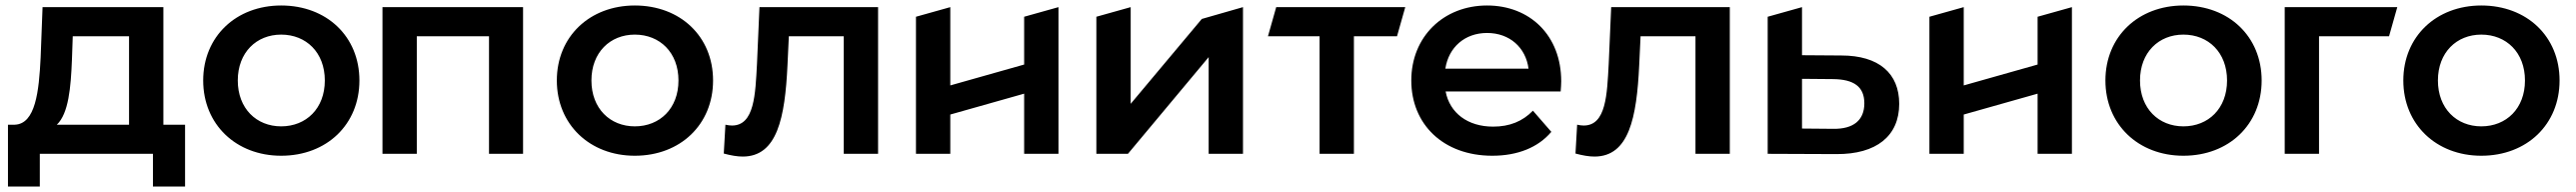

<svg xmlns="http://www.w3.org/2000/svg" viewBox="-20 -560 9381 699"><path d="M654 -106H575V-534H135L128 -351C122 -226 109 -109 34 -106H9V119H125V0H537V119H654ZM245 -428H450V-106H187C230 -147 238 -242 242 -342Z M1004 7C1170 7 1289 -107 1289 -267C1289 -427 1170 -540 1004 -540C840 -540 720 -427 720 -267C720 -107 840 7 1004 7ZM1004 -100C914 -100 846 -165 846 -267C846 -369 914 -434 1004 -434C1095 -434 1163 -369 1163 -267C1163 -165 1095 -100 1004 -100Z M1885 -534H1373V0H1498V-428H1761V0H1885Z M2292 7C2458 7 2577 -107 2577 -267C2577 -427 2458 -540 2292 -540C2128 -540 2008 -427 2008 -267C2008 -107 2128 7 2292 7ZM2292 -100C2202 -100 2134 -165 2134 -267C2134 -369 2202 -434 2292 -434C2383 -434 2451 -369 2451 -267C2451 -165 2383 -100 2292 -100Z M3178 -534H2746L2737 -328C2731 -217 2728 -103 2646 -103C2639 -103 2631 -104 2622 -106L2616 -1C2642 6 2665 10 2685 10C2811 10 2839 -132 2848 -322L2853 -428H3053V0H3178Z M3316 -499V0H3441V-143L3710 -219V0H3835V-534L3710 -499V-325L3441 -249V-534Z M3973 0H4088L4382 -352V0H4507V-534L4357 -491L4098 -182V-534L3973 -499Z M5068 -428 5098 -534H4628L4598 -428H4786V0H4911V-428Z M5666 -264C5666 -431 5552 -540 5396 -540C5237 -540 5120 -426 5120 -267C5120 -108 5236 7 5415 7C5507 7 5582 -23 5630 -80L5563 -157C5525 -118 5478 -99 5418 -99C5325 -99 5260 -149 5245 -227H5664C5665 -239 5666 -254 5666 -264ZM5396 -440C5478 -440 5537 -387 5547 -310H5244C5256 -388 5315 -440 5396 -440Z M6280 -534H5848L5839 -328C5833 -217 5830 -103 5748 -103C5741 -103 5733 -104 5724 -106L5718 -1C5744 6 5767 10 5787 10C5913 10 5941 -132 5950 -322L5955 -428H6155V0H6280Z M6543 -359V-534L6418 -499V0L6668 1C6814 2 6897 -65 6897 -182C6897 -293 6823 -358 6686 -358ZM6543 -92V-273L6657 -272C6731 -271 6770 -245 6770 -184C6770 -122 6730 -90 6657 -91Z M7007 -499V0H7132V-143L7401 -219V0H7526V-534L7401 -499V-325L7132 -249V-534Z M7932 7C8098 7 8217 -107 8217 -267C8217 -427 8098 -540 7932 -540C7768 -540 7648 -427 7648 -267C7648 -107 7768 7 7932 7ZM7932 -100C7842 -100 7774 -165 7774 -267C7774 -369 7842 -434 7932 -434C8023 -434 8091 -369 8091 -267C8091 -165 8023 -100 7932 -100Z M8681 -428 8711 -534H8301V0H8426V-428Z M9017 7C9183 7 9302 -107 9302 -267C9302 -427 9183 -540 9017 -540C8853 -540 8733 -427 8733 -267C8733 -107 8853 7 9017 7ZM9017 -100C8927 -100 8859 -165 8859 -267C8859 -369 8927 -434 9017 -434C9108 -434 9176 -369 9176 -267C9176 -165 9108 -100 9017 -100Z"/></svg>

Font: Talent
Style: Bold
Weight: 600
Designer: Mike Powis
Version: Version 1.001;hotconv 1.0.109;makeotfexe 2.5.65596